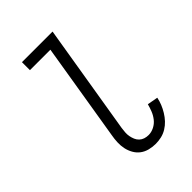

<svg xmlns="http://www.w3.org/2000/svg" viewBox="-218 -831 936 936"><g transform="rotate(-45 250.0 -363.5)"><path d="M291 8Q269 8 247.5 2.5Q226 -3 209.5 -15.5Q193 -28 182.5 -46.5Q172 -65 167.5 -86Q163 -107 164 -129.5Q165 -152 169 -174L252 -680H111V-735H322L228 -165Q226 -151 225 -137Q224 -123 226.5 -110Q229 -97 234 -85Q239 -73 248.5 -64Q258 -55 270.5 -51Q283 -47 297 -47Q316 -47 335 -56.5Q354 -66 367 -82.5Q380 -99 387.5 -118Q395 -137 400 -156L455 -146Q451 -126 443.5 -107.5Q436 -89 425 -71Q414 -53 400 -38Q386 -23 368 -12Q350 -1 330 3.5Q310 8 291 8Z"/></g></svg>

Font: Iosevka Light
Style: Italic
Weight: 300
Italic angle: -9°
Monospace: yes
Designer: Belleve Invis
Foundry: Belleve Invis
Version: Version 32.5.0; ttfautohint (v1.8.4)